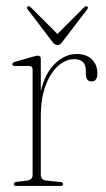

<svg xmlns="http://www.w3.org/2000/svg" viewBox="-20 -613 348 633"><path d="M114.5 -418.5V-312.5Q129 -373 162 -404Q195 -435 232.5 -435Q265 -435 283 -417.2Q301 -399.5 301 -371.5Q301 -344.5 282 -344.5Q263 -344.5 263 -369.5V-380.5Q263 -418 224.5 -418Q197.5 -418 172.2 -396.2Q147 -374.5 130.8 -332Q114.5 -289.5 114.5 -228V-36.5Q114.5 -19.5 133.5 -17.5L179 -13Q188 -12 188 -5.5Q188 0 179.5 0H34Q25.5 0 25.5 -6Q25.5 -12 35 -13.5L68.5 -17.5Q87.5 -20 87.5 -36V-383Q87.5 -395.5 76 -395.5H29Q20.5 -395.5 20.5 -401.5Q20.5 -406 29 -409L90 -426.5Q100 -429.5 105 -429.5Q114.5 -429.5 114.5 -418.5ZM186 -475.5Q178 -464.5 170 -464.5Q160 -464.5 152.5 -475.5L71.5 -581.5Q66.5 -587.5 71 -591.5Q75.5 -595 82.5 -588L169.5 -501L256.5 -588Q263.5 -594.5 268 -591.5Q272 -588 267 -581.5Z"/></svg>

Font: Fraunces 144pt S050 Thin
Style: Regular
Weight: 100
Version: Version 1.000; ttfautohint (v1.8.3)